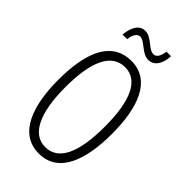

<svg xmlns="http://www.w3.org/2000/svg" viewBox="-272 -982 1075 1075"><g transform="rotate(45 265.5 -444.5)"><path d="M127 -793H164C168 -834 185 -855 206 -855C242 -855 278 -794 329 -794C370 -794 402 -829 405 -899H369C364 -861 351 -837 327 -837C287 -837 255 -898 203 -898C158 -898 133 -856 127 -793ZM479 -358C479 -567 421 -724 267 -724C126 -724 52 -603 52 -359C52 -165 104 10 267 10C427 10 479 -159 479 -358ZM109 -358C109 -562 160 -674 267 -674C370 -674 422 -564 422 -358C422 -149 370 -41 266 -41C164 -41 109 -154 109 -358Z"/></g></svg>

Font: Noto Sans Armenian ExtraCondensed Light
Style: Regular
Weight: 300
Width: 2
Designer: Monotype Design Team
Foundry: Monotype Imaging Inc.
Version: Version 2.008